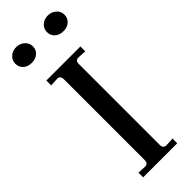

<svg xmlns="http://www.w3.org/2000/svg" viewBox="-263 -815 837 837"><g transform="rotate(-45 155.0 -396.5)"><path d="M50 0V-29L89 -27Q108 -27 108 -49V-548Q108 -557 103 -563.5Q98 -570 89 -569L50 -567V-597H260V-567L221 -569H219Q201 -569 201 -548V-49Q201 -27 221 -27L260 -29V0ZM255 -793Q277 -793 293 -779Q309 -765 309 -744Q309 -723 294 -709.5Q279 -696 255 -696Q231 -696 216 -709.5Q201 -723 201 -744Q201 -765 216.5 -779Q232 -793 255 -793ZM60 -793Q82 -793 98 -779Q114 -765 114 -744Q114 -723 99 -709.5Q84 -696 60 -696Q36 -696 21 -709.5Q6 -723 6 -744Q6 -765 21.5 -779Q37 -793 60 -793Z"/></g></svg>

Font: UnnaRegular
Style: Regular
Weight: 400
Designer: Jorge de Buen Unna
Foundry: Omnibus-Type
Version: Version 2.008;hotconv 1.0.109;makeotfexe 2.5.65596